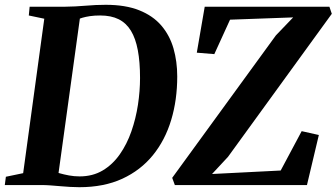

<svg xmlns="http://www.w3.org/2000/svg" viewBox="-33 -771 1402 800"><path d="M90.5 -743H237.5Q280.5 -743.5 323.5 -747.2Q366.5 -751 407.5 -751Q490 -751 547 -728.2Q604 -705.5 639 -664.8Q674 -624 689.8 -569.5Q705.5 -515 705.5 -452.5Q705.5 -354.5 680.2 -270.8Q655 -187 604 -124.2Q553 -61.5 476.5 -26.2Q400 9 297.5 9Q279 9 259 7.8Q239 6.5 218.2 4.8Q197.5 3 177.5 1.5Q157.5 0 138.5 0H-13L-8.5 -34.5L63.5 -49.5L151.5 -693L87 -706.5ZM207 -22 184.5 -58Q197 -54.5 215 -49.2Q233 -44 254.5 -40Q276 -36 298.5 -36Q353.5 -36 395 -60.8Q436.5 -85.5 466.2 -128Q496 -170.5 514.5 -223.8Q533 -277 541.8 -334.5Q550.5 -392 550.5 -446Q550.5 -513 541.2 -562Q532 -611 512.5 -643Q493 -675 461.5 -690.8Q430 -706.5 384.5 -706.5Q360.5 -706.5 342 -703.8Q323.5 -701 310 -697Q296.5 -693 288 -689.5L303 -717ZM695.5 0 684.5 -30 1116.5 -623.5 1188.5 -698.5 925.5 -689 860 -545.5 787 -551.5 820 -743H1339.5L1349.5 -713.5L917 -117.5L850.5 -46L1136.5 -60.5L1224 -224.5L1295.5 -208.5L1246 0Z"/></svg>

Font: Merriweather 72pt
Style: Bold Italic
Weight: 700
Italic angle: -7.8°
Version: Version 2.101